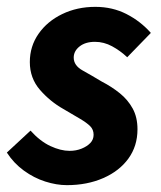

<svg xmlns="http://www.w3.org/2000/svg" viewBox="-25 -528 469 560"><path d="M170 12Q140 12 107 1.5Q74 -9 44.5 -30.5Q15 -52 -5 -83L64 -147Q92 -116 122 -102Q152 -88 178 -88Q197 -88 213 -94.5Q229 -101 238.5 -111Q248 -121 248 -135Q248 -150 238 -160Q228 -170 208.5 -181.5Q189 -193 160 -210Q121 -232 91.5 -266Q62 -300 62 -347Q62 -393 87.5 -429.5Q113 -466 156.5 -487Q200 -508 253 -508Q303 -508 344 -487Q385 -466 415 -432L346 -361Q326 -380 302 -393Q278 -406 252 -406Q224 -406 207 -392.5Q190 -379 190 -360Q190 -337 216 -322.5Q242 -308 272 -290Q301 -275 324.5 -256Q348 -237 362 -211.5Q376 -186 376 -151Q376 -102 349.5 -65.5Q323 -29 276 -8.5Q229 12 170 12Z"/></svg>

Font: Source Sans 3
Style: Bold Italic
Weight: 700
Italic angle: -11°
Designer: Paul D. Hunt
Foundry: Adobe
Version: Version 3.052;hotconv 1.1.0;makeotfexe 2.6.0